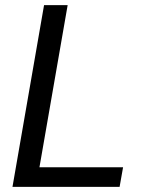

<svg xmlns="http://www.w3.org/2000/svg" viewBox="-20 -731 567 751"><path d="M244.6 -710.9H152.3L28.8 0H447.8L461.4 -76.7H134.3Z"/></svg>

Font: Roboto
Style: Italic
Weight: 400
Italic angle: -12°
Designer: Google
Version: Version 2.137; 2017